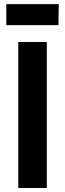

<svg xmlns="http://www.w3.org/2000/svg" viewBox="-20 -936 324 956"><path d="M71 0V-727H213V0ZM11.5 -811V-915.5H272.5L271 -811Z"/></svg>

Font: Spline Sans SemiBold
Style: Regular
Weight: 600
Designer: Eben Sorkin, Mirko Velimirovic
Foundry: Sorkin Type
Version: Version 1.000; ttfautohint (v1.8.3)